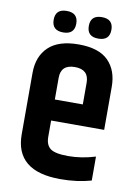

<svg xmlns="http://www.w3.org/2000/svg" viewBox="-84 -783 601 845"><g transform="rotate(10 217.0 -361.0)"><path d="M44 -159V-433Q44 -507 88.5 -549.5Q133 -592 223 -592Q313 -592 355.5 -549.5Q398 -507 398 -433V-241H161V-168Q161 -132 182 -116Q203 -100 262 -100Q321 -100 383 -119V-12Q321 6 245 6Q44 6 44 -159ZM161 -335H286V-432Q286 -491 223.5 -491Q161 -491 161 -432ZM145.5 -728Q196 -728 196 -680Q196 -632 145.5 -632Q95 -632 95 -680Q95 -728 145.5 -728ZM302.5 -728Q353 -728 353 -680Q353 -632 302.5 -632Q252 -632 252 -680Q252 -728 302.5 -728Z"/></g></svg>

Font: Khand SemiBold
Style: Regular
Weight: 600
Designer: Devanagari: Sanchit Sawaria, Jyotish Sonowal; Latin: Satya Rajpurohit
Foundry: Indian Type Foundry
Version: Version 1.101;PS 1.0;hotconv 1.0.78;makeotf.lib2.5.61930; tt